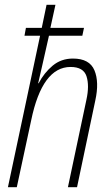

<svg xmlns="http://www.w3.org/2000/svg" viewBox="-20 -780 460 800"><path d="M13 0 147 -631H82L88 -664H154L174 -760H211L190 -664H330L323 -631H184Q167 -553 156 -507Q145 -461 139 -433H141Q164 -477 199.5 -506.5Q235 -536 284 -536Q353 -536 373.5 -487Q394 -438 377 -361L301 0H263L340 -364Q353 -423 340.5 -462Q328 -501 274 -501Q156 -501 110 -279L50 0Z"/></svg>

Font: Noto Sans Condensed ExtraLight
Style: Italic
Weight: 200
Width: 3
Italic angle: -12°
Designer: Monotype Design Team
Foundry: Monotype Imaging Inc.
Version: Version 2.013; ttfautohint (v1.8.4.7-5d5b)